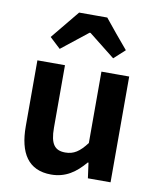

<svg xmlns="http://www.w3.org/2000/svg" viewBox="-93 -915 822 1001"><g transform="rotate(10 318.5 -414.5)"><path d="M559 -280V-560H485H412V-182C374 -132 344 -112 299 -112C244 -112 219 -142 219 -229V-560H73V-211C73 -70 125 14 246 14C323 14 376 -24 424 -81H428L439 0H559ZM455 -767 393 -843H318H244L120 -692L177 -639L316 -749H321L460 -639L518 -692Z"/></g></svg>

Font: GenSekiGothic2 TW B
Style: Regular
Weight: 700
Version: Version 2.100;PS 2.1;hotconv 16.6.51;makeotf.lib2.5.65220 DE